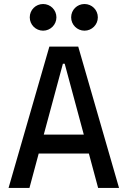

<svg xmlns="http://www.w3.org/2000/svg" viewBox="-20 -922 626 942"><path d="M22 0H124.5L169.9 -168.9H416L461.4 0H564L363.8 -693.4H222.2ZM194.8 -261.7 288.6 -609.4H297.4L391.1 -261.7ZM191.4 -771.5C227.5 -771.5 256.8 -800.8 256.8 -836.9C256.8 -873.5 227.5 -902.3 191.4 -902.3C155.3 -902.3 126 -873.5 126 -836.9C126 -800.8 155.3 -771.5 191.4 -771.5ZM394.5 -771.5C430.7 -771.5 460 -800.8 460 -836.9C460 -873.5 430.7 -902.3 394.5 -902.3C358.4 -902.3 329.1 -873.5 329.1 -836.9C329.1 -800.8 358.4 -771.5 394.5 -771.5Z"/></svg>

Font: Cascadia Code PL
Style: Regular
Weight: 400
Monospace: yes
Designer: Aaron Bell
Foundry: Saja Typeworks
Version: Version 2404.023